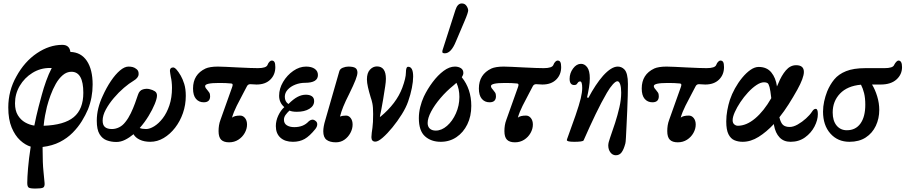

<svg xmlns="http://www.w3.org/2000/svg" viewBox="-20 -811 5249 1113"><path d="M185 282Q154 282 146 276Q138 270 138 249Q138 220 142.5 165Q147 110 158 39Q127 30 97 2.5Q67 -25 47.5 -72Q28 -119 28 -188Q28 -285 75 -368Q122 -454 194 -502.5Q266 -551 341 -551Q383 -551 388 -510Q450 -508 483.5 -458Q517 -408 517 -321Q517 -245 490 -177Q476 -144 454.5 -109Q433 -74 401.5 -42Q370 -10 327 12Q284 34 227 41Q227 47 227 53Q227 136 232 182.5Q237 229 238.5 250.5Q240 272 229 277Q218 282 185 282ZM67 -212Q67 -170 83.5 -143Q100 -116 125.5 -101.5Q151 -87 179 -83Q184 -110 190.5 -137.5Q197 -165 204 -193Q212 -223 222.5 -262Q233 -301 247.5 -341.5Q262 -382 280 -417Q275 -417 269 -417Q214 -417 168 -388.5Q122 -360 94.5 -313.5Q67 -267 67 -212ZM252 -192Q246 -168 241 -140.5Q236 -113 233 -82Q352 -86 407.5 -132Q463 -178 463 -273Q463 -395 394 -395Q367 -395 344 -375.5Q321 -356 303.5 -325Q286 -294 273 -258.5Q260 -223 252 -192Z M654 12Q625 12 599 2.5Q573 -7 557 -33.5Q541 -60 541 -111Q541 -148 550 -184Q559 -220 575 -254Q597 -303 623 -341.5Q649 -380 675.5 -402.5Q702 -425 725 -425Q739 -425 750 -422Q761 -419 772 -410Q785 -400 783.5 -379.5Q782 -359 753 -342Q729 -328 698.5 -302Q668 -276 640 -243Q612 -210 593.5 -176Q575 -142 575 -112Q575 -86 588.5 -74.5Q602 -63 629 -63Q650 -63 670.5 -73Q691 -83 707 -104Q724 -125 738 -154Q752 -183 762.5 -212Q773 -241 780 -262Q788 -287 809 -293Q830 -299 848 -294Q865 -290 877.5 -282Q890 -274 890 -257Q890 -240 877 -208Q864 -176 841.5 -139Q819 -102 790 -69Q804 -63 827 -63Q848 -63 874 -79Q900 -95 923.5 -125.5Q947 -156 962 -200.5Q977 -245 977 -302Q977 -319 975 -337Q973 -355 971 -361Q969 -373 967 -384.5Q965 -396 965 -400Q965 -420 984 -420Q1000 -420 1028 -372Q1039 -353 1048 -324.5Q1057 -296 1057 -255Q1057 -203 1040.5 -155.5Q1024 -108 995 -70.5Q966 -33 929 -11Q892 11 851 11Q816 11 790.5 -1Q765 -13 754 -33Q730 -13 705 -0.5Q680 12 654 12Z M1308 14Q1277 14 1262 -1Q1247 -16 1247 -51Q1247 -68 1249.5 -84Q1252 -100 1258 -116L1325 -304Q1334 -326 1321 -327Q1301 -329 1286.5 -329.5Q1272 -330 1248 -330Q1169 -330 1169 -312Q1169 -306 1173.5 -299.5Q1178 -293 1182 -289Q1188 -282 1193 -274.5Q1198 -267 1198 -253Q1198 -218 1161 -218Q1133 -218 1116 -238Q1099 -258 1099 -298Q1099 -380 1172 -414Q1183 -419 1201 -422Q1219 -425 1243 -425Q1261 -425 1290.5 -423.5Q1320 -422 1360 -420Q1401 -418 1429.5 -417Q1458 -416 1475 -416Q1524 -416 1531 -435Q1535 -446 1542 -453Q1549 -460 1555 -460Q1566 -460 1571 -451.5Q1576 -443 1576 -422Q1576 -378 1547 -349.5Q1518 -321 1467 -321Q1457 -321 1449 -322Q1441 -323 1431 -323Q1418 -323 1412 -312L1391 -272Q1371 -235 1352.5 -198Q1334 -161 1325 -129Q1339 -141 1372 -141Q1389 -141 1400.5 -126.5Q1412 -112 1412 -89Q1412 -64 1398.5 -40Q1385 -16 1361.5 -1Q1338 14 1308 14Z M1678 11Q1632 11 1605.5 -13Q1579 -37 1579 -80Q1579 -111 1593 -141Q1607 -171 1628 -190Q1598 -216 1598 -256Q1598 -297 1621 -336Q1644 -375 1680 -400Q1716 -425 1754 -425Q1786 -425 1804.5 -412Q1823 -399 1823 -376Q1823 -331 1748 -331Q1719 -331 1692 -320.5Q1665 -310 1648 -291.5Q1631 -273 1631 -250Q1631 -222 1652 -208Q1681 -237 1705 -249.5Q1729 -262 1753 -262Q1775 -262 1788 -253Q1801 -244 1801 -225Q1801 -197 1773 -180Q1745 -163 1701 -163Q1673 -163 1658 -170Q1645 -158 1635.5 -145Q1626 -132 1626 -117Q1626 -95 1643 -84.5Q1660 -74 1686 -74Q1739 -74 1769 -107Q1777 -115 1787.5 -117Q1798 -119 1808 -111Q1819 -104 1819 -90.5Q1819 -77 1808 -63Q1775 -22 1746 -5.5Q1717 11 1678 11Z M1927 14Q1892 14 1873 -0.5Q1854 -15 1854 -50Q1854 -77 1866 -116L1947 -398Q1951 -412 1967.5 -418.5Q1984 -425 1999 -425Q2028 -425 2040 -417Q2052 -409 2052 -390Q2052 -376 2041 -347.5Q2030 -319 2004 -266Q1983 -225 1970 -193Q1957 -161 1951 -135Q1965 -141 1986 -141Q2002 -141 2013 -126.5Q2024 -112 2024 -89Q2024 -64 2011 -40Q1998 -16 1976.5 -1Q1955 14 1927 14Z M2156 10Q2133 10 2133 -16Q2133 -26 2135 -41.5Q2137 -57 2139 -70Q2141 -83 2142 -104Q2143 -125 2143 -150Q2143 -191 2138.5 -212Q2134 -233 2129 -246Q2119 -279 2113 -305.5Q2107 -332 2107 -351Q2107 -388 2124.5 -407Q2142 -426 2165 -426Q2217 -426 2217 -354Q2217 -337 2213 -311Q2209 -285 2201 -235Q2195 -201 2190 -173.5Q2185 -146 2182 -135L2185 -134Q2278 -211 2312 -302Q2333 -359 2333 -390Q2333 -424 2346 -424Q2375 -424 2375 -367Q2375 -339 2367.5 -301Q2360 -263 2346 -223Q2334 -188 2309 -148Q2284 -108 2254.5 -72Q2225 -36 2198.5 -13Q2172 10 2156 10Z M2535 11Q2479 11 2443.5 -21Q2408 -53 2408 -126Q2408 -158 2416 -190.5Q2424 -223 2437 -251Q2458 -295 2488 -335Q2518 -375 2551.5 -400Q2585 -425 2617 -425Q2637 -425 2651.5 -416Q2666 -407 2666 -388Q2666 -377 2657 -363Q2712 -295 2712 -197Q2712 -137 2689 -90Q2666 -43 2626 -16Q2586 11 2535 11ZM2459 -98Q2459 -77 2471.5 -65.5Q2484 -54 2506 -54Q2540 -54 2571.5 -81.5Q2603 -109 2623 -154Q2643 -199 2643 -249Q2643 -295 2626 -331Q2619 -324 2609 -316Q2568 -283 2533.5 -242.5Q2499 -202 2479 -164Q2459 -126 2459 -98ZM2559 -502Q2544 -502 2544 -510Q2544 -516 2545 -519L2620 -753Q2632 -791 2657 -791Q2675 -791 2684.5 -776.5Q2694 -762 2694 -750Q2694 -745 2689 -729.5Q2684 -714 2671 -684L2623 -571Q2595 -502 2559 -502Z M2965 14Q2934 14 2919 -1Q2904 -16 2904 -51Q2904 -68 2906.5 -84Q2909 -100 2915 -116L2982 -304Q2991 -326 2978 -327Q2958 -329 2943.5 -329.5Q2929 -330 2905 -330Q2826 -330 2826 -312Q2826 -306 2830.5 -299.5Q2835 -293 2839 -289Q2845 -282 2850 -274.5Q2855 -267 2855 -253Q2855 -218 2818 -218Q2790 -218 2773 -238Q2756 -258 2756 -298Q2756 -380 2829 -414Q2840 -419 2858 -422Q2876 -425 2900 -425Q2918 -425 2947.5 -423.5Q2977 -422 3017 -420Q3058 -418 3086.5 -417Q3115 -416 3132 -416Q3181 -416 3188 -435Q3192 -446 3199 -453Q3206 -460 3212 -460Q3223 -460 3228 -451.5Q3233 -443 3233 -422Q3233 -378 3204 -349.5Q3175 -321 3124 -321Q3114 -321 3106 -322Q3098 -323 3088 -323Q3075 -323 3069 -312L3048 -272Q3028 -235 3009.5 -198Q2991 -161 2982 -129Q2996 -141 3029 -141Q3046 -141 3057.5 -126.5Q3069 -112 3069 -89Q3069 -64 3055.5 -40Q3042 -16 3018.5 -1Q2995 14 2965 14Z M3550 89Q3531 89 3518.5 72.5Q3506 56 3506 32Q3506 16 3517 -14Q3531 -53 3545.5 -98Q3560 -143 3570.5 -188.5Q3581 -234 3581 -274Q3581 -305 3575 -322.5Q3569 -340 3559 -340Q3549 -340 3532.5 -322Q3516 -304 3498 -273Q3466 -218 3433 -149.5Q3400 -81 3363 3Q3361 7 3346.5 9Q3332 11 3309 11Q3266 11 3266 1Q3266 0 3266.5 -1.5Q3267 -3 3267 -4L3316 -141Q3338 -205 3346.5 -240.5Q3355 -276 3355 -301Q3355 -339 3343 -339Q3335 -339 3331.5 -334Q3328 -329 3323.5 -323.5Q3319 -318 3309 -318Q3282 -318 3282 -354Q3282 -387 3302 -414Q3322 -441 3348 -441Q3369 -441 3384 -421Q3399 -401 3399 -357Q3399 -332 3394.5 -304.5Q3390 -277 3383 -246L3391 -244Q3411 -282 3432.5 -314.5Q3454 -347 3476 -372Q3524 -425 3561 -425Q3583 -425 3599 -409Q3620 -388 3620 -324Q3620 -298 3619 -257Q3618 -216 3616 -170.5Q3614 -125 3612 -83.5Q3610 -42 3608.5 -13.5Q3607 15 3605 21Q3596 55 3583.5 72Q3571 89 3550 89Z M3909 14Q3878 14 3863 -1Q3848 -16 3848 -51Q3848 -68 3850.5 -84Q3853 -100 3859 -116L3926 -304Q3935 -326 3922 -327Q3902 -329 3887.5 -329.5Q3873 -330 3849 -330Q3770 -330 3770 -312Q3770 -306 3774.5 -299.5Q3779 -293 3783 -289Q3789 -282 3794 -274.5Q3799 -267 3799 -253Q3799 -218 3762 -218Q3734 -218 3717 -238Q3700 -258 3700 -298Q3700 -380 3773 -414Q3784 -419 3802 -422Q3820 -425 3844 -425Q3862 -425 3891.5 -423.5Q3921 -422 3961 -420Q4002 -418 4030.5 -417Q4059 -416 4076 -416Q4125 -416 4132 -435Q4136 -446 4143 -453Q4150 -460 4156 -460Q4167 -460 4172 -451.5Q4177 -443 4177 -422Q4177 -378 4148 -349.5Q4119 -321 4068 -321Q4058 -321 4050 -322Q4042 -323 4032 -323Q4019 -323 4013 -312L3992 -272Q3972 -235 3953.5 -198Q3935 -161 3926 -129Q3940 -141 3973 -141Q3990 -141 4001.5 -126.5Q4013 -112 4013 -89Q4013 -64 3999.5 -40Q3986 -16 3962.5 -1Q3939 14 3909 14Z M4285 11Q4259 11 4237.5 2Q4216 -7 4203 -32.5Q4190 -58 4190 -107Q4190 -139 4196 -171.5Q4202 -204 4211 -232Q4222 -265 4240.5 -298.5Q4259 -332 4282.5 -360.5Q4306 -389 4330.5 -406Q4355 -423 4378 -423Q4425 -423 4451 -391.5Q4477 -360 4484 -310Q4488 -319 4492 -328Q4510 -373 4535.5 -403Q4561 -433 4595 -433Q4640 -433 4640 -394Q4640 -360 4602 -291Q4578 -248 4552 -207Q4526 -166 4498 -131Q4506 -98 4519.5 -86.5Q4533 -75 4558 -75Q4579 -75 4604.5 -89.5Q4630 -104 4652.5 -124.5Q4675 -145 4686 -162Q4693 -173 4698 -176.5Q4703 -180 4709 -180Q4721 -180 4721 -150Q4721 -115 4701.5 -77.5Q4682 -40 4646.5 -14.5Q4611 11 4563 11Q4523 11 4499 -14.5Q4475 -40 4467 -84Q4467 -86 4466 -92Q4423 -46 4377.5 -17.5Q4332 11 4285 11ZM4227 -114Q4227 -98 4236.5 -90Q4246 -82 4257 -82Q4307 -82 4357.5 -124.5Q4408 -167 4451 -242Q4446 -287 4441 -306Q4436 -325 4429 -329.5Q4422 -334 4409 -334Q4389 -334 4364.5 -317.5Q4340 -301 4316 -275Q4292 -249 4272 -219Q4252 -189 4239.5 -161Q4227 -133 4227 -114Z M4904 11Q4836 11 4793.5 -37Q4751 -85 4751 -164Q4751 -193 4757.5 -223Q4764 -253 4775 -281Q4791 -320 4816 -350.5Q4841 -381 4884.5 -398.5Q4928 -416 4997 -416H5108Q5131 -416 5145.5 -420.5Q5160 -425 5164 -436Q5169 -446 5176 -453Q5183 -460 5188 -460Q5209 -460 5209 -422Q5209 -379 5176.5 -350Q5144 -321 5085 -321H5035Q5053 -292 5065 -252.5Q5077 -213 5077 -174Q5077 -124 5057 -81.5Q5037 -39 4998.5 -14Q4960 11 4904 11ZM4807 -159Q4807 -111 4829.5 -83.5Q4852 -56 4889 -56Q4940 -56 4968 -95Q4996 -134 4996 -204Q4996 -243 4989 -271Q4982 -299 4971 -320Q4892 -313 4849.5 -268.5Q4807 -224 4807 -159Z"/></svg>

Font: Junicode
Style: Bold Italic
Weight: 700
Italic angle: -11°
Designer: Peter S. Baker
Version: Version 2.100; ttfautohint (v1.8.4)